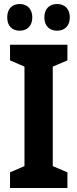

<svg xmlns="http://www.w3.org/2000/svg" viewBox="-20 -937 385 957"><path d="M16 -850C16 -807 41 -784 78 -784C115 -784 141 -808 141 -850C141 -893 115 -917 78 -917C41 -917 16 -894 16 -850ZM201 -850C201 -807 227 -784 265 -784C302 -784 328 -808 328 -850C328 -893 302 -917 265 -917C227 -917 201 -894 201 -850ZM316 0V-78L243 -109V-605L316 -636V-714H30V-636L102 -605V-109L30 -78V0Z"/></svg>

Font: Noto Sans Ethiopic Condensed
Style: Bold
Weight: 700
Width: 3
Designer: Monotype Design Team
Foundry: Monotype Imaging Inc.
Version: Version 2.102